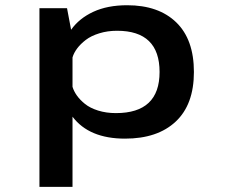

<svg xmlns="http://www.w3.org/2000/svg" viewBox="-20 -532 890 752"><path d="M134.5 -500H242.5L258.5 -415.5Q290 -460 345.5 -485.8Q401 -511.5 478 -511.5Q601 -511.5 670.2 -444.5Q739.5 -377.5 739.5 -250Q739.5 -122.5 668.2 -55.8Q597 11 469.5 11Q329 11 264 -75V200H134.5ZM438.5 -411.5Q401 -411.5 368.8 -401.5Q336.5 -391.5 315.8 -375.5Q295 -359.5 282 -342Q269 -324.5 264 -307V-192Q269 -175 281 -158Q293 -141 312.8 -125Q332.5 -109 364.2 -99Q396 -89 434 -89Q605 -89 605 -250Q605 -411.5 438.5 -411.5Z"/></svg>

Font: League Mono Wide Medium
Style: Regular
Weight: 500
Width: 8
Designer: Tyler Finck
Foundry: The League of Moveable Type / Tyler Finck
Version: Version 2.210